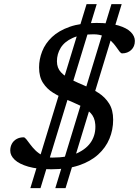

<svg xmlns="http://www.w3.org/2000/svg" viewBox="-20 -824 684 946"><path d="M252.5 103 529 -803.5H579.5L303 103ZM129.5 103 406.5 -803.5H456.5L179.5 103ZM238 -47.5Q312.5 -47.5 360.5 -69.5Q408.5 -91.5 430.8 -128.2Q453 -165 449.5 -211Q447 -246 425.8 -267.8Q404.5 -289.5 373 -304.5Q341.5 -319.5 307 -333.8Q272.5 -348 241.8 -367Q211 -386 191.8 -415.8Q172.5 -445.5 172.5 -492Q172.5 -532 187.8 -571Q203 -610 236.2 -641.5Q269.5 -673 323.5 -692Q377.5 -711 455.5 -711Q521.5 -711 563.2 -698.5Q605 -686 624.8 -665.8Q644.5 -645.5 644.5 -622.5Q644.5 -594.5 626.5 -577.8Q608.5 -561 581.5 -561Q576 -561 568.8 -570.2Q561.5 -579.5 551.8 -593.8Q542 -608 527.2 -622Q512.5 -636 491.2 -645.5Q470 -655 440.5 -655Q377.5 -655 337.5 -636.8Q297.5 -618.5 279 -588.2Q260.5 -558 260.5 -522Q260.5 -489 280.5 -467.8Q300.5 -446.5 332 -431.2Q363.5 -416 399 -401Q434.5 -386 466 -365.8Q497.5 -345.5 517.5 -314Q537.5 -282.5 537.5 -234Q537.5 -184.5 519.2 -140.5Q501 -96.5 463.5 -62.5Q426 -28.5 368.8 -9.2Q311.5 10 233 10Q164 10 119.2 -3Q74.5 -16 52.5 -36.8Q30.5 -57.5 30.5 -82Q30.5 -101.5 38.8 -116.2Q47 -131 62 -139.2Q77 -147.5 96.5 -147.5Q102 -147.5 110 -137.5Q118 -127.5 129 -112.5Q140 -97.5 155.2 -82.5Q170.5 -67.5 190.8 -57.5Q211 -47.5 238 -47.5Z"/></svg>

Font: Newsreader 8pt
Style: Italic
Weight: 400
Italic angle: -17°
Version: Version 1.003